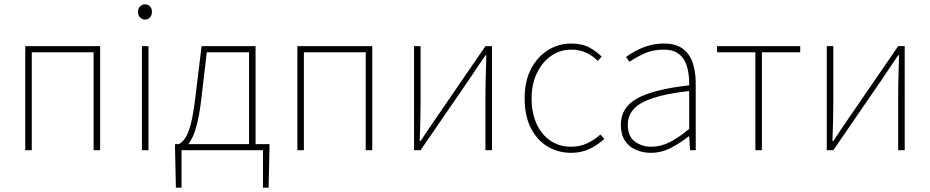

<svg xmlns="http://www.w3.org/2000/svg" viewBox="-20 -690 4272 882"><path d="M96 0V-478H440V0H410V-450H126V0Z M632 0V-478H662V0ZM646 -600Q633 -600 623.5 -610Q614 -620 614 -636Q614 -651 623.5 -660.5Q633 -670 646 -670Q660 -670 669 -660.5Q678 -651 678 -636Q678 -620 669 -610Q660 -600 646 -600Z M814 0V172H788L784 -12V-28H1218V-12L1214 172H1188V0ZM1124 -10V-450H930L906 -246Q898 -175 887.5 -131Q877 -87 866 -63Q855 -39 844.5 -27.5Q834 -16 826 -10L802 -28Q817 -36 830.5 -55Q844 -74 856 -118.5Q868 -163 878 -248L906 -478H1154V-10Z M1346 0V-478H1690V0H1660V-450H1376V0Z M1882 0V-478H1912V-224Q1912 -184 1911 -137Q1910 -90 1908 -42H1912Q1927 -65 1947 -94.5Q1967 -124 1982 -146L2210 -478H2240V0H2210V-254Q2210 -294 2211.5 -341Q2213 -388 2214 -436H2210Q2195 -414 2175 -384.5Q2155 -355 2140 -332L1912 0Z M2604 12Q2543 12 2494.5 -17.5Q2446 -47 2418 -103Q2390 -159 2390 -238Q2390 -318 2420 -374.5Q2450 -431 2498.5 -460.5Q2547 -490 2604 -490Q2654 -490 2687 -472Q2720 -454 2744 -430L2726 -410Q2704 -433 2673.5 -447.5Q2643 -462 2604 -462Q2553 -462 2512 -433.5Q2471 -405 2446.5 -354.5Q2422 -304 2422 -238Q2422 -172 2444.5 -122Q2467 -72 2508 -44Q2549 -16 2604 -16Q2645 -16 2679 -32.5Q2713 -49 2738 -72L2756 -52Q2726 -24 2688.5 -6Q2651 12 2604 12Z M2970 12Q2933 12 2901.5 -1.5Q2870 -15 2851 -43.5Q2832 -72 2832 -117Q2832 -197 2908 -238.5Q2984 -280 3146 -298Q3147 -337 3138.5 -375Q3130 -413 3104 -437.5Q3078 -462 3028 -462Q2977 -462 2936 -442.5Q2895 -423 2872 -406L2856 -428Q2871 -440 2897 -454.5Q2923 -469 2957 -479.5Q2991 -490 3030 -490Q3086 -490 3118 -465Q3150 -440 3163 -399Q3176 -358 3176 -310V0H3150L3146 -64H3144Q3107 -34 3062.5 -11Q3018 12 2970 12ZM2972 -16Q3016 -16 3057 -37Q3098 -58 3146 -98V-272Q3041 -260 2979.5 -239.5Q2918 -219 2891 -189Q2864 -159 2864 -118Q2864 -63 2896.5 -39.5Q2929 -16 2972 -16Z M3450 0V-450H3274V-478H3656V-450H3480V0Z M3778 0V-478H3808V-224Q3808 -184 3807 -137Q3806 -90 3804 -42H3808Q3823 -65 3843 -94.5Q3863 -124 3878 -146L4106 -478H4136V0H4106V-254Q4106 -294 4107.5 -341Q4109 -388 4110 -436H4106Q4091 -414 4071 -384.5Q4051 -355 4036 -332L3808 0Z"/></svg>

Font: Source Sans 3 Variable
Style: Regular
Weight: 200
Designer: Paul D. Hunt
Foundry: Adobe Systems Incorporated
Version: Version 3.026